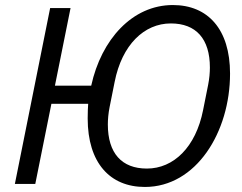

<svg xmlns="http://www.w3.org/2000/svg" viewBox="-20 -730 960 762"><path d="M555 12C759 12 893 -206 893 -438C893 -614 805 -710 666 -710C505 -710 382 -573 342 -390H198L260 -698H179L39 0H120L184 -318H330C329 -307 328 -284 328 -260C328 -84 416 12 555 12ZM563 -61C463 -61 408 -122 408 -236C408 -256 410 -280 415 -305L435 -405C464 -552 552 -637 658 -637C758 -637 813 -576 813 -462C813 -442 811 -418 806 -393L786 -293C757 -146 669 -61 563 -61Z"/></svg>

Font: Braiins Sans
Style: Italic
Weight: 400
Italic angle: -11.31°
Designer: Mike Abbink, Paul van der Laan, Pieter van Rosmalen, Jiri Chlebus, Lubos Buracinsky
Foundry: Bold Monday, Sudetype
Version: Version 1.000;hotconv 1.0.109;makeotfexe 2.5.65596